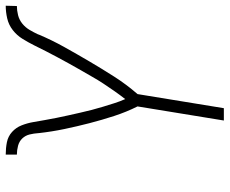

<svg xmlns="http://www.w3.org/2000/svg" viewBox="-84 -698 783 654"><g transform="rotate(-90 307.0 -371.5)"><path d="M223 0 271 -294Q252 -332 238.5 -373.5Q225 -415 214 -457.5Q203 -500 194 -543Q185 -586 180 -631V-632Q179 -647 175.5 -661.5Q172 -676 162 -686.5Q152 -697 137 -701Q122 -705 107 -705V-743Q129 -743 149 -739Q169 -735 184 -721.5Q199 -708 206.5 -689Q214 -670 217.5 -650Q221 -630 224.5 -610Q228 -590 232 -570Q236 -550 240.5 -530Q245 -510 249.5 -490Q254 -470 259 -450.5Q264 -431 270 -411.5Q276 -392 282 -373Q288 -354 296 -336Q310 -354 323 -372.5Q336 -391 348.5 -410Q361 -429 372 -448.5Q383 -468 394.5 -487.5Q406 -507 416.5 -526.5Q427 -546 438 -566Q449 -586 459 -606Q469 -626 479 -646Q489 -666 501 -685.5Q513 -705 531 -719Q549 -733 571 -738Q593 -743 614 -743L613 -705Q598 -705 582 -701Q566 -697 553 -686.5Q540 -676 531.5 -661.5Q523 -647 516 -632V-631Q497 -586 473 -543Q449 -500 424 -457.5Q399 -415 372.5 -373.5Q346 -332 313 -294L265 0Z"/></g></svg>

Font: Iosevka XLt Ex Obl
Style: Regular
Weight: 200
Width: 7
Italic angle: -9°
Monospace: yes
Designer: Belleve Invis
Foundry: Belleve Invis
Version: Version 32.5.0; ttfautohint (v1.8.4)